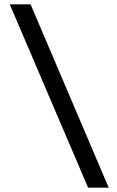

<svg xmlns="http://www.w3.org/2000/svg" viewBox="-20 -760 540 885"><path d="M386 105 25 -740H121L481 105Z"/></svg>

Font: BioRhyme Medium
Style: Regular
Weight: 500
Designer: Aoife Mooney
Foundry: Aoife Mooney Type
Version: Version 1.600;gftools[0.9.33]